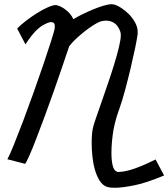

<svg xmlns="http://www.w3.org/2000/svg" viewBox="-20 -760 790 901"><path d="M750 63.5Q663.1 99.6 606.9 110.4Q550.8 121.1 521.5 121.1Q510.7 121.1 503.4 120.6Q496.1 120.1 491.2 119.1Q485.4 118.2 482.4 117.2Q460.9 109.4 447.3 87.4Q433.6 65.4 425.3 36.1Q417 6.8 413.6 -25.9Q410.2 -58.6 410.2 -87.9Q410.2 -133.8 416 -159.2Q418.9 -172.9 429.7 -204.1Q440.4 -235.4 455.1 -277.3Q469.7 -319.3 485.8 -366.2Q502 -413.1 515.6 -457.5Q529.3 -502 538.1 -538.6Q546.9 -575.2 546.9 -595.7Q546.9 -602.5 544.9 -610.4Q535.2 -638.7 517.6 -650.9Q500 -663.1 478.5 -663.1Q461.9 -663.1 446.3 -657.2Q434.6 -652.3 415.5 -640.1Q396.5 -627.9 376 -611.8Q355.5 -595.7 336.4 -577.6Q317.4 -559.6 304.7 -543Q291 -502 272 -446.3Q252.9 -390.6 231.9 -330.6Q210.9 -270.5 189 -211.9Q167 -153.3 148.9 -106Q130.9 -58.6 116.7 -27.3Q102.5 3.9 97.7 8.8L14.6 -12.7Q25.4 -32.2 45.4 -81.5Q65.4 -130.9 89.4 -194.3Q113.3 -257.8 138.2 -327.6Q163.1 -397.5 184.1 -459Q205.1 -520.5 219.2 -565.4Q233.4 -610.4 236.3 -624Q237.3 -628.9 237.3 -635.7Q237.3 -647.5 232.9 -651.9Q228.5 -656.2 220.7 -656.2Q210 -656.2 197.3 -649.9Q184.6 -643.6 177.7 -639.6Q167 -632.8 155.3 -622.1Q144.5 -612.3 130.4 -595.2Q116.2 -578.1 99.6 -551.8L60.5 -626Q76.2 -642.6 101.6 -662.1Q127 -681.6 153.3 -698.2Q179.7 -714.8 204.1 -725.6Q228.5 -736.3 242.2 -736.3Q244.1 -736.3 245.1 -735.8Q246.1 -735.4 247.1 -735.4Q255.9 -733.4 266.6 -728Q277.3 -722.7 288.1 -714.4Q298.8 -706.1 308.6 -694.8Q318.4 -683.6 324.2 -669.9Q339.8 -679.7 364.3 -691.9Q388.7 -704.1 414.6 -714.8Q440.4 -725.6 464.4 -732.9Q488.3 -740.2 504.9 -740.2Q510.7 -740.2 512.7 -739.3Q527.3 -736.3 546.9 -724.1Q566.4 -711.9 584 -694.3Q601.6 -676.8 613.8 -654.8Q626 -632.8 626 -611.3V-600.6Q623 -577.1 613.8 -532.7Q604.5 -488.3 592.3 -437Q580.1 -385.7 566.4 -335Q552.7 -284.2 540 -249Q532.2 -228.5 524.9 -203.1Q517.6 -177.7 512.7 -151.4Q507.8 -123 505.4 -95.2Q502.9 -67.4 502.9 -42Q502.9 -7.8 508.8 16.6Q514.6 41 529.3 45.9Q529.3 46.9 531.2 46.9H539.1Q545.9 46.9 559.1 44.9Q572.3 43 592.8 37.1Q613.3 31.2 642.1 19.5Q670.9 7.8 710 -11.7Z"/></svg>

Font: Miniver
Style: Regular
Weight: 400
Designer: Dathan Boardman
Foundry: Open Window
Version: Version 1.000